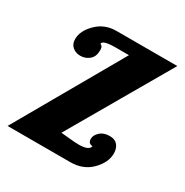

<svg xmlns="http://www.w3.org/2000/svg" viewBox="-124 -601 675 702"><g transform="rotate(30 214.0 -250.0)"><path d="M306 -91Q287 -92 287 -112Q287 -127 302 -141Q317 -155 343 -155Q365 -155 376 -141.5Q387 -128 387 -107Q387 -69 353 -34.5Q319 0 265 0H0L255 -446H199Q144 -446 144 -430L150 -426Q155 -422 155 -408Q155 -382 139 -368.5Q123 -355 101 -355Q82 -355 68.5 -366.5Q55 -378 55 -399Q55 -434 88.5 -467Q122 -500 171 -500H428L183 -77Q186 -77 214.5 -74Q243 -71 259 -71Q302 -71 306 -91Z"/></g></svg>

Font: Lobster 1.4
Style: Regular
Weight: 400
Designer: Pablo Impallari
Foundry: Pablo Impallari. www.impallari.com
Version: Version 1.4